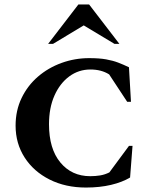

<svg xmlns="http://www.w3.org/2000/svg" viewBox="-20 -832 685 862"><path d="M366 10Q274 10 202.5 -26Q131 -62 90.5 -125Q50 -188 50 -268Q50 -336 77 -392Q104 -448 150.5 -488Q197 -528 256.5 -549.5Q316 -571 380 -571Q426 -571 456.5 -565.5Q487 -560 510.5 -551Q534 -542 559 -530L568 -375H551L470 -498Q435 -520 386 -520Q333 -520 291 -489Q249 -458 224.5 -403Q200 -348 200 -274Q200 -164 251 -102.5Q302 -41 385 -41Q409 -41 430 -44.5Q451 -48 471 -58L559 -177H575L564 -35Q529 -14 478.5 -2Q428 10 366 10ZM196 -635 332 -812H380L516 -635H494L356 -718L218 -635Z"/></svg>

Font: Spectral SC
Style: Bold
Weight: 700
Designer: Jean-Baptiste Levee
Foundry: Production Type
Version: Version 2.001